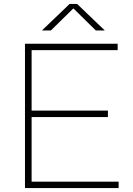

<svg xmlns="http://www.w3.org/2000/svg" viewBox="-20 -964 682 984"><path d="M108 0V-740H583V-707H142V-397H533V-364H142V-33H588V0ZM195 -808 337 -944H375L517 -808H471L356 -921L241 -808Z"/></svg>

Font: Encode Sans Expanded Expanded Thin
Style: Regular
Weight: 100
Width: 7
Designer: Multiple Designers
Foundry: Impallari Type
Version: Version 3.000; ttfautohint (v1.8.3) -l 8 -r 50 -G 200 -x 14 